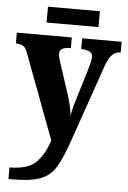

<svg xmlns="http://www.w3.org/2000/svg" viewBox="-62 -729 670 1002"><g transform="rotate(5 272.5 -228.0)"><path d="M21 229H40Q136 229 188 209.5Q240 190 270 139.5Q300 89 331 -3L472 -409Q497 -479 544 -480H547V-536H340V-480H344Q400 -477 400 -445Q400 -434 396.5 -418Q393 -402 390 -392L333 -204Q328 -190 323 -169Q318 -148 315 -126Q314 -146 308 -174Q302 -202 291 -236L237 -401Q233 -412 230 -424Q227 -436 227 -446Q227 -480 282 -480H286V-536H-2V-479H3Q24 -478 37 -470Q50 -462 60 -434L226 9Q204 80 161.5 124Q119 168 21 168ZM148 -602V-685H420V-602Z"/></g></svg>

Font: Noto Serif SemiCondensed Extra
Style: Regular
Weight: 800
Width: 4
Designer: Monotype Design Team
Foundry: Monotype Imaging Inc.
Version: Version 1.002